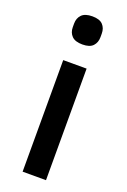

<svg xmlns="http://www.w3.org/2000/svg" viewBox="-145 -793 555 841"><g transform="rotate(20 132.5 -372.0)"><path d="M133 -613Q99 -613 83.5 -629Q68 -645 68 -670V-687Q68 -712 83.5 -728Q99 -744 133 -744Q167 -744 182 -728Q197 -712 197 -687V-670Q197 -645 182 -629Q167 -613 133 -613ZM78 0V-520H187V0Z"/></g></svg>

Font: IBM Plex Sans Medium
Style: Regular
Weight: 500
Designer: Mike Abbink, Paul van der Laan, Pieter van Rosmalen
Foundry: Bold Monday
Version: Version 3.201